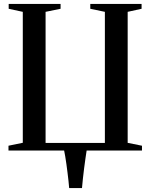

<svg xmlns="http://www.w3.org/2000/svg" viewBox="-20 -763 763 973"><path d="M395.5 190H330.5Q329.5 175 327.2 154.8Q325 134.5 322.2 112.2Q319.5 90 316.5 68.5Q313.5 47 310.5 29.2Q307.5 11.5 305 0H23V-24.5L95.5 -39.5V-703L24 -718.5V-743H287V-718.5L211 -703V-38.5H511.5V-703L437.5 -718.5V-743H697.5V-718.5L627 -703V-39L699.5 -24.5V0H419Q416 18.5 412.8 41.8Q409.5 65 406.2 90.5Q403 116 400.2 141.5Q397.5 167 395.5 190Z"/></svg>

Font: Merriweather 120pt Medium
Style: Regular
Weight: 500
Version: Version 2.100